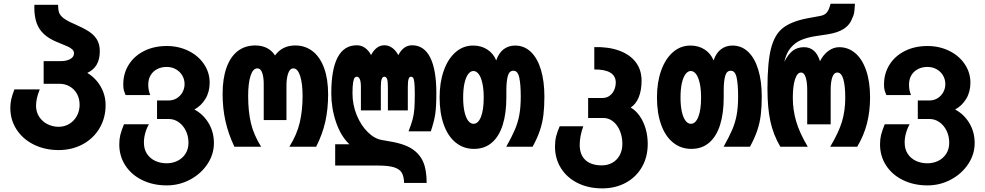

<svg xmlns="http://www.w3.org/2000/svg" viewBox="-20 -810 5440 1060"><path d="M37 -214Q37 -238 41.8 -260.2Q46.5 -282.5 59.5 -316.5H199.5Q188.5 -289 183.8 -267.8Q179 -246.5 179 -226Q179 -192 196.2 -165.5Q213.5 -139 242.2 -124.5Q271 -110 303.5 -110Q336.5 -110 363 -126.2Q389.5 -142.5 404.5 -170.2Q419.5 -198 419.5 -231.5Q419.5 -265.5 404.8 -292Q390 -318.5 364.5 -333Q339 -347.5 307.5 -347.5H221V-472.5H314.5Q347 -472.5 367.8 -484Q388.5 -495.5 388.5 -515.5Q388.5 -528 379.5 -536.8Q370.5 -545.5 354 -553.2Q337.5 -561 302 -575Q253 -594 224 -620.5Q195 -647 182.2 -683Q169.5 -719 169.5 -768.5L170 -783.5H300.5Q301 -756.5 306 -741Q311 -725.5 330.2 -710.2Q349.5 -695 391.5 -677Q440.5 -655.5 469.5 -637Q498.5 -618.5 514.8 -592.2Q531 -566 531 -527.5Q531 -483 513.8 -453.2Q496.5 -423.5 462 -407.5Q509.5 -378.5 536.2 -331.5Q563 -284.5 563 -229.5Q563 -159 529.5 -102.2Q496 -45.5 436.8 -13.5Q377.5 18.5 303.5 18.5Q228 18.5 167.2 -11.5Q106.5 -41.5 71.8 -94.5Q37 -147.5 37 -214Z M638.5 -13Q638.5 -41 644.2 -64.8Q650 -88.5 664.5 -124H802Q788.5 -100 781.5 -74Q774.5 -48 774.5 -23Q774.5 13 791.2 38.8Q808 64.5 836.5 78Q865 91.5 900 91.5Q932.5 91.5 960 78Q987.5 64.5 1004 38.8Q1020.5 13 1020.5 -22Q1020.5 -58.5 1005.8 -88.5Q991 -118.5 966.2 -135.8Q941.5 -153 912.5 -153H847V-255.5H912.5Q936 -255.5 955.8 -267.5Q975.5 -279.5 987.2 -300.2Q999 -321 999 -346Q999 -372 986 -393.8Q973 -415.5 950.5 -428Q928 -440.5 900.5 -440.5Q871 -440.5 847.8 -428.5Q824.5 -416.5 811.5 -394.5Q798.5 -372.5 798.5 -343Q798.5 -311.5 809.5 -285H673.5Q666 -302.5 663.2 -313.8Q660.5 -325 660.5 -343.5Q660.5 -405 691.2 -453.5Q722 -502 776.5 -529Q831 -556 900.5 -556Q966 -556 1020.5 -529.2Q1075 -502.5 1106.2 -456Q1137.5 -409.5 1137.5 -353.5Q1137.5 -302.5 1114 -264Q1090.5 -225.5 1053 -205.5Q1101.5 -180 1131.2 -131Q1161 -82 1161 -20Q1161 42 1125.2 95.8Q1089.5 149.5 1029.8 181.5Q970 213.5 900.5 213.5Q825.5 213.5 765.8 184.5Q706 155.5 672.2 103.8Q638.5 52 638.5 -13Z M1599.5 -432.5Q1581 -432.5 1571.5 -406.5Q1562 -380.5 1561.5 -341.5V-147H1436V-341.5Q1436.5 -381 1428 -406.8Q1419.5 -432.5 1400.5 -432.5Q1376.5 -432.5 1363.2 -391.5Q1350 -350.5 1350 -280Q1350 -195.5 1365.2 -130.8Q1380.5 -66 1421.5 0H1274Q1240.5 -71 1224.8 -141.2Q1209 -211.5 1209 -291.5Q1209 -376.5 1230.5 -436.5Q1252 -496.5 1292.2 -527.8Q1332.5 -559 1389 -559Q1462 -559 1498.5 -504Q1538.5 -559 1610 -559Q1665.5 -559 1706.5 -526.8Q1747.5 -494.5 1769.5 -433.8Q1791.5 -373 1791.5 -289.5Q1791.5 -207 1775.8 -137.5Q1760 -68 1725.5 0H1577.5Q1619.5 -67 1635 -134Q1650.5 -201 1650.5 -279Q1650.5 -349.5 1637 -391Q1623.5 -432.5 1599.5 -432.5Z M2066.5 104H1830.5V-13.5H1909Q1861.5 -58.5 1835.2 -135.5Q1809 -212.5 1809 -295Q1809 -427 1844.2 -493.5Q1879.5 -560 1949.5 -560Q1975.5 -560 1995.5 -545.5Q2015.5 -531 2028.5 -506Q2041.5 -531 2059.8 -545.5Q2078 -560 2102 -560Q2126.5 -560 2146.2 -545.2Q2166 -530.5 2179 -505.5Q2207 -560 2255 -560Q2321 -560 2355 -492.8Q2389 -425.5 2389 -295.5Q2389 -221 2382.8 -179.5Q2376.5 -138 2358.5 -85H2235.5Q2250.5 -123 2257.8 -150.2Q2265 -177.5 2267.5 -208.5Q2270 -239.5 2270 -291.5Q2270 -334 2267.5 -354.5Q2265 -375 2260.8 -380.8Q2256.5 -386.5 2249 -386.5Q2239.5 -386.5 2235.5 -373Q2231.5 -359.5 2231.5 -329.5V-200.5H2121.5V-329.5Q2121.5 -365 2116.2 -375.8Q2111 -386.5 2102 -386.5Q2093 -386.5 2087.8 -374.8Q2082.5 -363 2082.5 -329.5V-200.5H1972.5V-329.5Q1972.5 -360.5 1966.2 -373.5Q1960 -386.5 1950.5 -386.5Q1943.5 -386.5 1938.5 -381.5Q1933.5 -376.5 1929.8 -356.2Q1926 -336 1926 -295Q1926 -232 1949.2 -175Q1972.5 -118 2010.2 -80.8Q2048 -43.5 2089 -37Q2159 -26 2194.2 -15.2Q2229.5 -4.5 2254 11.5Q2296.5 39 2316 83Q2335.5 127 2335.5 200H2211Q2210 164 2198.2 143.8Q2186.5 123.5 2155.8 113.8Q2125 104 2066.5 104Z M2407 -272.5Q2407 -355 2430 -420Q2453 -485 2495 -521.8Q2537 -558.5 2592 -558.5Q2636 -558.5 2669.8 -537Q2703.5 -515.5 2719.5 -476.5Q2734 -518.5 2761 -538.5Q2788 -558.5 2824 -558.5Q2874 -558.5 2910.5 -523.8Q2947 -489 2966.2 -425.5Q2985.5 -362 2985.5 -277.5Q2985.5 -220 2980.2 -176.2Q2975 -132.5 2960.8 -90Q2946.5 -47.5 2920.5 0H2775Q2806.5 -56.5 2822.8 -94.5Q2839 -132.5 2847 -175.2Q2855 -218 2855 -277.5Q2855 -342.5 2847 -381Q2839 -419.5 2814.5 -419.5Q2791.5 -419.5 2783.5 -390.2Q2775.5 -361 2775.5 -311V-272.5Q2775.5 -184.5 2755.5 -120.8Q2735.5 -57 2695.5 -22.5Q2655.5 12 2597 12Q2539 12 2496 -22.8Q2453 -57.5 2430 -121.8Q2407 -186 2407 -272.5ZM2650.5 -271.5Q2650.5 -317 2643.2 -350.2Q2636 -383.5 2623 -400.8Q2610 -418 2593.5 -418Q2577.5 -418 2564.5 -400.5Q2551.5 -383 2544.2 -350Q2537 -317 2537 -271.5Q2537 -226.5 2544.2 -193.8Q2551.5 -161 2564.5 -143.8Q2577.5 -126.5 2594 -126.5Q2620 -126.5 2635.2 -164.5Q2650.5 -202.5 2650.5 -271.5Z M3044 -1.5Q3044 -31.5 3050.2 -56.8Q3056.5 -82 3070 -113H3200Q3189.5 -82 3185 -57.8Q3180.5 -33.5 3180.5 -10.5Q3180.5 45 3212.5 74Q3244.5 103 3302.5 103Q3335.5 103 3361.2 88.2Q3387 73.5 3401.5 46.5Q3416 19.5 3416 -16Q3416 -54.5 3402.5 -87.2Q3389 -120 3365.2 -139.2Q3341.5 -158.5 3312.5 -158.5H3227V-269H3305.5Q3329.5 -269 3346.2 -281.8Q3363 -294.5 3371.2 -314Q3379.5 -333.5 3379.5 -354.5Q3379.5 -390.5 3349.8 -408.8Q3320 -427 3261 -426.5V-550Q3339.5 -552 3398.5 -530.5Q3457.5 -509 3489.8 -466.8Q3522 -424.5 3522 -364.5Q3522 -312.5 3506.8 -274Q3491.5 -235.5 3462 -216.5Q3489.5 -200.5 3510.8 -170.8Q3532 -141 3544 -101Q3556 -61 3556 -15.5Q3556 56.5 3524 112.2Q3492 168 3434.8 199Q3377.5 230 3304.5 230Q3229 230 3169.8 200.8Q3110.5 171.5 3077.2 118.8Q3044 66 3044 -1.5Z M3607 -272.5Q3607 -355 3630 -420Q3653 -485 3695 -521.8Q3737 -558.5 3792 -558.5Q3836 -558.5 3869.8 -537Q3903.5 -515.5 3919.5 -476.5Q3934 -518.5 3961 -538.5Q3988 -558.5 4024 -558.5Q4074 -558.5 4110.5 -523.8Q4147 -489 4166.2 -425.5Q4185.5 -362 4185.5 -277.5Q4185.5 -220 4180.2 -176.2Q4175 -132.5 4160.8 -90Q4146.5 -47.5 4120.5 0H3975Q4006.5 -56.5 4022.8 -94.5Q4039 -132.5 4047 -175.2Q4055 -218 4055 -277.5Q4055 -342.5 4047 -381Q4039 -419.5 4014.5 -419.5Q3991.5 -419.5 3983.5 -390.2Q3975.5 -361 3975.5 -311V-272.5Q3975.5 -184.5 3955.5 -120.8Q3935.5 -57 3895.5 -22.5Q3855.5 12 3797 12Q3739 12 3696 -22.8Q3653 -57.5 3630 -121.8Q3607 -186 3607 -272.5ZM3850.5 -271.5Q3850.5 -317 3843.2 -350.2Q3836 -383.5 3823 -400.8Q3810 -418 3793.5 -418Q3777.5 -418 3764.5 -400.5Q3751.5 -383 3744.2 -350Q3737 -317 3737 -271.5Q3737 -226.5 3744.2 -193.8Q3751.5 -161 3764.5 -143.8Q3777.5 -126.5 3794 -126.5Q3820 -126.5 3835.2 -164.5Q3850.5 -202.5 3850.5 -271.5Z M4217 -321Q4217 -465 4236.5 -541.8Q4256 -618.5 4301 -654.5Q4346 -690.5 4432.5 -708L4511 -722.5Q4535 -727.5 4546.5 -743.2Q4558 -759 4565.5 -789.5H4700Q4698 -752 4695.2 -737.8Q4692.5 -723.5 4686 -711.5Q4673.5 -674 4640.2 -651.8Q4607 -629.5 4549 -620.5L4476.5 -609.5Q4433.5 -602.5 4401 -588.2Q4368.5 -574 4344.5 -545Q4320.5 -516 4310 -468.5Q4332 -512 4357.8 -530.8Q4383.5 -549.5 4418.5 -549.5Q4483.5 -549.5 4507 -472Q4525.5 -509 4553.8 -529.2Q4582 -549.5 4613 -549.5Q4663.5 -549.5 4702 -516.5Q4740.5 -483.5 4762 -421Q4783.5 -358.5 4783.5 -272.5Q4783.5 -195.5 4766.5 -128.8Q4749.5 -62 4712.5 0H4563.5Q4611 -79.5 4628.8 -140Q4646.5 -200.5 4646.5 -269Q4646.5 -337 4635.8 -373.2Q4625 -409.5 4603 -409.5Q4584 -409.5 4575 -383.5Q4566 -357.5 4566 -314V-123.5H4436.5V-314Q4436.5 -355.5 4428.2 -382.5Q4420 -409.5 4402 -409.5Q4381.5 -409.5 4369.2 -372.2Q4357 -335 4357 -269.5Q4357 -203.5 4375.5 -140Q4394 -76.5 4439.5 0H4288Q4249 -66.5 4233 -140.8Q4217 -215 4217 -321Z M4838.5 -13Q4838.5 -41 4844.2 -64.8Q4850 -88.5 4864.5 -124H5002Q4988.5 -100 4981.5 -74Q4974.5 -48 4974.5 -23Q4974.5 13 4991.2 38.8Q5008 64.5 5036.5 78Q5065 91.5 5100 91.5Q5132.5 91.5 5160 78Q5187.5 64.5 5204 38.8Q5220.5 13 5220.5 -22Q5220.5 -58.5 5205.8 -88.5Q5191 -118.5 5166.2 -135.8Q5141.5 -153 5112.5 -153H5047V-255.5H5112.5Q5136 -255.5 5155.8 -267.5Q5175.5 -279.5 5187.2 -300.2Q5199 -321 5199 -346Q5199 -372 5186 -393.8Q5173 -415.5 5150.5 -428Q5128 -440.5 5100.5 -440.5Q5071 -440.5 5047.8 -428.5Q5024.5 -416.5 5011.5 -394.5Q4998.5 -372.5 4998.5 -343Q4998.5 -311.5 5009.5 -285H4873.5Q4866 -302.5 4863.2 -313.8Q4860.5 -325 4860.5 -343.5Q4860.5 -405 4891.2 -453.5Q4922 -502 4976.5 -529Q5031 -556 5100.5 -556Q5166 -556 5220.5 -529.2Q5275 -502.5 5306.2 -456Q5337.5 -409.5 5337.5 -353.5Q5337.5 -302.5 5314 -264Q5290.5 -225.5 5253 -205.5Q5301.5 -180 5331.2 -131Q5361 -82 5361 -20Q5361 42 5325.2 95.8Q5289.5 149.5 5229.8 181.5Q5170 213.5 5100.5 213.5Q5025.5 213.5 4965.8 184.5Q4906 155.5 4872.2 103.8Q4838.5 52 4838.5 -13Z"/></svg>

Font: JuliaMono ExtraBold
Style: Regular
Weight: 800
Monospace: yes
Designer: cormullion
Foundry: corm
Version: Version 0.055; ttfautohint (v1.8.4)